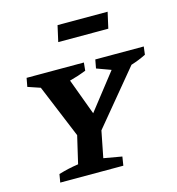

<svg xmlns="http://www.w3.org/2000/svg" viewBox="-109 -831 855 926"><g transform="rotate(-15 318.5 -368.5)"><path d="M78 0 85 -41Q112 -49 134.5 -54Q157 -59 184 -63L216 -200L106 -466L44 -487L52 -530H338L334 -490Q294 -474 251 -463L318 -282L458 -461L387 -487L395 -530H637L632 -490Q596 -472 557 -460L335 -192L309 -60L400 -44L393 0ZM244 -657 262 -737H512L494 -657Z"/></g></svg>

Font: Piazzolla SC SemiBold
Style: Italic
Weight: 600
Italic angle: -11.3°
Designer: Juan Pablo del Peral
Foundry: Huerta Tipografica
Version: Version 1.330